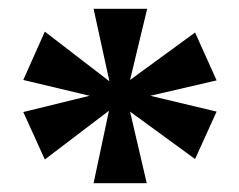

<svg xmlns="http://www.w3.org/2000/svg" viewBox="-20 -780 543 437"><path d="M228 -528 82 -417 33 -525 184 -562 33 -598 82 -708 229 -595 193 -760H315L276 -598L424 -706L473 -597L322 -562L473 -526L424 -418L276 -526L314 -363H193Z"/></svg>

Font: Noto Serif ExtraBold
Style: Regular
Weight: 800
Designer: Monotype Design Team
Foundry: Monotype Imaging Inc.
Version: Version 1.001